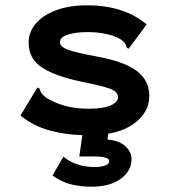

<svg xmlns="http://www.w3.org/2000/svg" viewBox="-20 -499 640 724"><path d="M314 11Q235 11 171 -6Q107 -23 57 -63L116 -161L121 -169L129 -165Q131 -157 135 -150Q139 -143 152 -132Q183 -112 223 -100.5Q263 -89 316 -89Q367 -89 396 -101Q425 -113 425 -132Q425 -153 396 -164Q367 -175 292 -190Q193 -210 140.5 -243Q88 -276 88 -338Q88 -378 115 -410Q142 -442 192 -460.5Q242 -479 309 -479Q447 -479 533 -407L471 -323L464 -315L457 -321Q456 -329 452 -335Q448 -341 435 -351Q410 -365 378 -371.5Q346 -378 311 -378Q266 -378 236 -368.5Q206 -359 206 -340Q206 -322 239 -310.5Q272 -299 350 -285Q451 -266 497 -230.5Q543 -195 543 -137Q543 -74 483.5 -31.5Q424 11 314 11ZM324 205Q287 205 251 197Q215 189 178 163L219 92Q249 115 278.5 123Q308 131 338 131Q358 131 375 125.5Q392 120 392 109Q392 99 376 95Q360 91 338 91H279L292 0H389L385 27Q430 31 453 52.5Q476 74 476 101Q476 145 435.5 175Q395 205 324 205Z"/></svg>

Font: Inconsolata Expanded ExtraBold
Style: Regular
Weight: 800
Width: 7
Monospace: yes
Designer: Raph Levien, Cyreal, Brenton Simpson
Foundry: Raph Levien, Cyreal, Google
Version: Version 3.001; ttfautohint (v1.8.2.53-6de2)